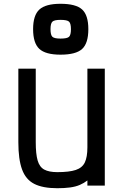

<svg xmlns="http://www.w3.org/2000/svg" viewBox="-20 -981 640 1015"><path d="M283 14Q206 14 161 -9Q116 -32 96.5 -85.5Q77 -139 77 -229V-618H169V-229Q169 -167 179 -132.5Q189 -98 214 -84.5Q239 -71 283 -71Q346 -71 380.5 -82.5Q415 -94 428.5 -122.5Q442 -151 442 -202V-618H534V0H442V-27Q424 -13 402 -3.5Q380 6 350.5 10Q321 14 283 14ZM300 -692Q221 -692 188 -722.5Q155 -753 155 -827Q155 -900 188 -930.5Q221 -961 300 -961Q381 -961 414 -931Q447 -901 447 -827Q447 -752 414 -722Q381 -692 300 -692ZM300 -777Q335 -777 345 -786.5Q355 -796 355 -827Q355 -857 345 -866.5Q335 -876 300 -876Q267 -876 257 -866.5Q247 -857 247 -827Q247 -796 257 -786.5Q267 -777 300 -777Z"/></svg>

Font: Victor Mono SemiBold
Style: Regular
Weight: 600
Monospace: yes
Designer: Rune Bjørnerås
Version: Version 1.561;gftools[0.9.30]